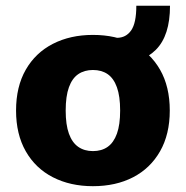

<svg xmlns="http://www.w3.org/2000/svg" viewBox="-20 -630 639 660"><path d="M299.4 -510Q378.2 -510 437.5 -479.3Q496.8 -448.6 530.2 -390.4Q563.6 -332.2 563.6 -250Q563.6 -168.4 530.2 -109.9Q496.8 -51.4 437.5 -20.7Q378.2 10 299.4 10Q221.6 10 161.8 -20.7Q102 -51.4 68.6 -109.9Q35.2 -168.4 35.2 -250Q35.2 -332.2 68.6 -390.4Q102 -448.6 161.8 -479.3Q221.6 -510 299.4 -510ZM299.4 -389.4Q270 -389.4 249 -375.1Q228 -360.8 216.9 -330Q205.8 -299.2 205.8 -250Q205.8 -201.2 216.9 -170.5Q228 -139.8 249 -125.2Q270 -110.6 299.4 -110.6Q329.4 -110.6 350.1 -125.2Q370.8 -139.8 381.9 -170.5Q393 -201.2 393 -250Q393 -299.2 381.9 -330Q370.8 -360.8 350.1 -375.1Q329.4 -389.4 299.4 -389.4ZM381.8 -410.4V-500Q413 -500 430.8 -525.4Q448.6 -550.8 448.6 -610.2H564.4Q564.4 -507.4 515.8 -458.9Q467.2 -410.4 381.8 -410.4Z"/></svg>

Font: Work Sans
Style: Regular
Weight: 400
Designer: Wei Huang
Foundry: Wei Huang
Version: Version 2.006; ttfautohint (v1.8.1.43-b0c9)